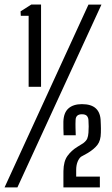

<svg xmlns="http://www.w3.org/2000/svg" viewBox="-68 -820 490 840"><path d="M57.3 -440.2V-751H23L22 -770.3L69 -800.2H111.6V-440.2ZM-48.1 0 319.1 -800H375.9L8.1 0ZM209.5 0Q209.4 -20.1 209.4 -35.9Q209.4 -51.7 209.5 -71.3Q210.1 -114.3 227.3 -138Q244.6 -161.7 270.3 -177.4L296.2 -193.5Q309.7 -203.8 313.8 -214Q317.9 -224.2 319 -239.4Q320 -253.6 320 -267Q320 -280.3 319 -294.2Q318.5 -305.3 312.3 -312.7Q306.1 -320.1 290.2 -320.1Q263.4 -320.1 262.7 -294.8Q261.9 -277.4 262.4 -259.8Q262.9 -242.3 263.4 -228.3H210.3Q209.8 -243.4 209.3 -258.6Q208.8 -273.8 209.3 -287.9Q210.6 -327.4 231.7 -345.9Q252.9 -364.4 290.4 -364.4Q331.9 -364.4 352 -345.1Q372.1 -325.8 372.5 -287.9Q372.9 -280.7 373.1 -273.5Q373.3 -266.2 373.5 -258Q373.7 -249.8 373.3 -239.4Q372.9 -205.1 358.2 -186.1Q343.5 -167.2 316.3 -150.8L286.4 -134.2Q276.9 -126.4 271.1 -111.3Q265.3 -96.2 265.3 -76.7V-47.5H368.9V0Z"/></svg>

Font: Big Shoulders Thin
Style: Regular
Weight: 100
Designer: Patric King
Foundry: XO Type Co
Version: Version 2.002